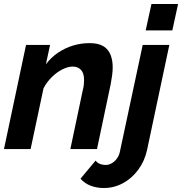

<svg xmlns="http://www.w3.org/2000/svg" viewBox="-24 -750 916 966"><path d="M107 -524H228L207 -427Q233 -461 267.5 -484.5Q302 -508 342.5 -520.5Q383 -533 426 -533Q472 -533 497 -517Q522 -501 532.5 -473.5Q543 -446 543 -412Q543 -391 540 -370Q537 -349 533 -327L464 0H330L392 -294Q396 -309 397.5 -322Q399 -335 399 -347Q399 -382 383.5 -398.5Q368 -415 342 -415Q318 -415 290 -401Q262 -387 237 -362.5Q212 -338 195 -306L130 0H-4ZM499 196Q463 196 432.5 184.5Q402 173 381 149L457 58Q466 70 479.5 75Q493 80 507 80Q523 80 538 71.5Q553 63 564 48Q575 33 579 14L694 -524H828L716 4Q704 60 671.5 104Q639 148 594 172Q549 196 499 196ZM738 -730H872L843 -597H709Z"/></svg>

Font: Raleway Thin
Style: Bold Italic
Weight: 700
Italic angle: -12°
Version: Version 4.026